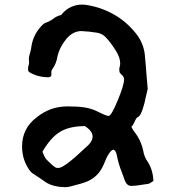

<svg xmlns="http://www.w3.org/2000/svg" viewBox="-20 -771 730 815"><path d="M259.8 23.4Q203.6 23.4 171.4 0.5Q154.8 -11.7 119.1 -34.7Q111.3 -40 106 -47.4Q73.7 -92.3 73.7 -148.9Q73.7 -226.6 135.7 -272.9Q192.9 -319.3 265.1 -319.3H271Q277.3 -318.8 289.6 -318.8Q354 -318.8 396.5 -296.4Q431.6 -278.8 440.9 -278.8Q452.6 -278.8 480.5 -346.7Q506.8 -410.6 506.8 -434.6Q506.8 -445.3 496.1 -454.1Q487.8 -460.9 487.1 -467Q486.3 -473.1 486.3 -475.6Q486.3 -482.4 488.3 -488.8Q490.2 -495.1 490.2 -501.5Q490.2 -525.9 472.7 -554.2Q450.7 -589.8 430.2 -611.3Q414.1 -628.9 391.1 -632.3Q357.4 -637.7 323.7 -639.2Q287.1 -637.7 260 -603.8Q232.9 -569.8 224.1 -532.7Q219.7 -501 200.7 -475.1Q197.8 -471.7 197.8 -461.9Q197.8 -457.5 198.2 -454.1Q198.2 -444.3 186 -442.9Q148.9 -442.9 117.7 -457.5Q102.1 -464.4 99.6 -470.7L99.1 -479Q99.1 -486.3 101.3 -493.2Q103.5 -500 103.5 -506.8L102.5 -520Q102.5 -531.7 108.9 -550.8Q112.3 -563.5 113.8 -576.7Q123 -629.9 162.6 -667.5Q169.4 -673.8 178.7 -676.3Q193.4 -681.6 205.6 -690.9Q219.7 -702.6 238.3 -707Q240.7 -707 244.1 -712.9Q278.3 -751.5 329.6 -751.5Q336.4 -751.5 343.8 -750.5Q417.5 -739.7 480 -699.7Q530.3 -666.5 565.9 -617.2Q593.8 -575.2 595.7 -526.4Q599.1 -494.6 601.1 -462.9Q603.5 -428.7 606.9 -395Q606.9 -391.1 604.5 -382.8Q602.5 -377 598.1 -356Q596.2 -344.7 593.8 -335.9Q592.3 -331.5 590.8 -325.2Q579.1 -279.3 564 -273.4Q558.6 -271.5 551.8 -254.9Q542.5 -235.4 537.6 -232.9Q544.9 -218.3 549.3 -212.9Q579.1 -175.8 588.4 -128.9Q592.3 -105 606.9 -84.5Q628.9 -50.8 631.3 -2.9L623.5 2Q613.3 9.8 606 9.8Q558.1 18.1 537.1 18.1Q518.1 18.1 509.3 -6.3Q503.9 -22.9 497.6 -38.6Q483.4 -73.2 476.1 -110.8Q473.1 -129.4 462.9 -135.7Q444.3 -135.7 419.4 -70.8Q395 -14.2 336.4 4.4Q322.3 9.3 307.6 12.7Q272.9 23.4 259.8 23.4ZM228.5 -58.1Q252.4 -58.1 342.3 -143.6Q373 -168.5 373 -191.4Q373 -214.8 340.3 -235.8Q274.9 -235.4 235.4 -211.7Q195.8 -188 160.2 -127.4Q169.4 -102.1 177.2 -94.2Q210 -60.1 220.2 -58.6Z"/></svg>

Font: Kurland
Style: Regular
Weight: 400
Designer: GGBot
Version: 0.22